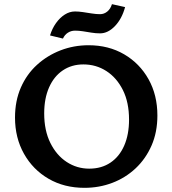

<svg xmlns="http://www.w3.org/2000/svg" viewBox="-20 -888 827 921"><path d="M385 13Q288 13 213 -30.5Q138 -74 95 -150.5Q52 -227 52 -324Q52 -404 80 -468Q108 -532 157.5 -577Q207 -622 270.5 -646.5Q334 -671 405 -671Q501 -671 575.5 -627.5Q650 -584 692.5 -508Q735 -432 735 -334Q735 -254 707 -190Q679 -126 630.5 -80.5Q582 -35 519 -11Q456 13 385 13ZM408 -79Q467 -79 510 -108Q553 -137 576 -190Q599 -243 599 -314Q599 -397 569.5 -456Q540 -515 490.5 -547Q441 -579 380 -579Q324 -579 281.5 -550.5Q239 -522 215.5 -469Q192 -416 192 -344Q192 -262 221.5 -202.5Q251 -143 300 -111Q349 -79 408 -79ZM282 -703 220 -718Q230 -751 248.5 -777Q267 -803 290.5 -818Q314 -833 340 -833Q357 -833 377.5 -830Q398 -827 419.5 -823.5Q441 -820 460 -820Q479 -820 494.5 -832.5Q510 -845 517 -868L580 -854Q565 -798 531.5 -763Q498 -728 460 -728Q439 -728 418 -731.5Q397 -735 377.5 -738Q358 -741 340 -741Q321 -741 305.5 -731Q290 -721 282 -703Z"/></svg>

Font: Ysabeau
Style: Bold
Weight: 700
Designer: Christian Thalmann (Catharsis Fonts)
Version: Version 2.000;gftools[0.9.27.dev2+g8671c4b]